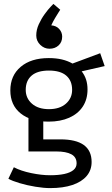

<svg xmlns="http://www.w3.org/2000/svg" viewBox="-20 -742 575 985"><path d="M229 -118Q138 -118 85.5 -160.5Q33 -203 33 -278Q33 -354 86 -399Q139 -444 230 -444Q268 -444 297.5 -437Q327 -430 352 -416L494 -469L517 -403L399 -376Q414 -357 421.5 -334Q429 -311 429 -283Q429 -232 404.5 -195Q380 -158 335 -138Q290 -118 229 -118ZM237 223Q205 223 162 216Q119 209 80.5 197.5Q42 186 23 175L51 116Q87 135 140 146Q193 157 237 157Q280 157 310 150.5Q340 144 356.5 130.5Q373 117 373 96Q373 64 346 49.5Q319 35 269 35H126V-162L202 -137V-27H290Q370 -27 410 2Q450 31 450 89Q450 131 424.5 161Q399 191 351.5 207Q304 223 237 223ZM231 -182Q286 -182 318 -210Q350 -238 350 -281Q350 -328 320 -354Q290 -380 231 -380Q172 -380 142 -354Q112 -328 112 -281Q112 -238 144 -210Q176 -182 231 -182ZM254 -722 289 -692Q289 -692 281 -679.5Q273 -667 262 -648.5Q251 -630 243 -612Q269 -610 284 -593Q299 -576 299 -554Q299 -526 280.5 -509Q262 -492 234 -492Q207 -492 186.5 -512Q166 -532 166 -560Q166 -589 179 -617.5Q192 -646 209.5 -670Q227 -694 240.5 -708Q254 -722 254 -722Z"/></svg>

Font: Podkova VF Beta
Style: Regular
Weight: 400
Designer: Ilya Yudin
Foundry: Cyreal (www.cyreal.org)
Version: Version 2.100